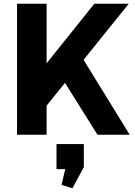

<svg xmlns="http://www.w3.org/2000/svg" viewBox="-20 -720 723 1026"><path d="M101 -222 484 -700H668L211 -133ZM71 -700H229V0H71ZM291 -335 412 -424 673 0H501ZM428 50V173L367 286L309 268L347 104L407 183L282 184V50Z"/></svg>

Font: Pathway Extreme 28pt
Style: Bold
Weight: 700
Designer: Eduardo Rodriguez Tunni
Foundry: Eduardo Rodriguez Tunni
Version: Version 1.001;gftools[0.9.26]